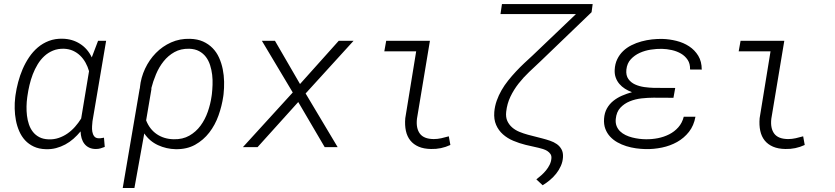

<svg xmlns="http://www.w3.org/2000/svg" viewBox="-20 -731 4148 954"><path d="M507.3 -528.3 439.5 -128.4Q438.5 -118.2 437.5 -104Q436.5 -89.8 438.7 -76.7Q440.9 -63.5 448 -54Q455.1 -44.4 470.2 -43.9Q477.1 -43.5 483.4 -44.7Q489.7 -45.9 496.6 -46.9L500.5 -1Q489.7 3.4 479.2 6.3Q468.8 9.3 456.5 9.3Q437 9.3 422.9 2.4Q408.7 -4.4 399.4 -16.4Q390.1 -28.3 385.5 -44.2Q380.9 -60.1 380.4 -78.1Q363.8 -58.1 345 -41.5Q326.2 -24.9 304.4 -13.2Q282.7 -1.5 258.5 4.9Q234.4 11.2 207.5 10.3Q173.3 9.3 147.9 -2.7Q122.6 -14.6 104.7 -33.9Q86.9 -53.2 75.7 -78.9Q64.5 -104.5 59.1 -132.8Q53.7 -161.1 53 -190.7Q52.2 -220.2 55.7 -248L57.1 -258.8Q61.5 -290 70.3 -323.2Q79.1 -356.4 92.5 -387.7Q106 -418.9 124.8 -446.8Q143.6 -474.6 168 -495.4Q192.4 -516.1 223.1 -527.8Q253.9 -539.6 291 -538.6Q339.4 -537.6 377.4 -513.4Q415.5 -489.3 436 -445.8L467.3 -528.3ZM115.2 -246.6Q112.3 -226.1 111.8 -202.6Q111.3 -179.2 114 -156.5Q116.7 -133.8 123.8 -112.8Q130.9 -91.8 143.6 -75.7Q156.2 -59.6 175.3 -49.6Q194.3 -39.6 221.2 -38.6Q248 -37.6 271.7 -45.7Q295.4 -53.7 315.7 -67.9Q335.9 -82 352.8 -101.1Q369.6 -120.1 383.3 -142.1L422.4 -377.4Q416 -399.9 405 -419.7Q394 -439.5 378.4 -454.6Q362.8 -469.7 342.8 -478.8Q322.8 -487.8 298.3 -488.8Q268.1 -489.7 243.7 -479.7Q219.2 -469.7 200.2 -452.1Q181.2 -434.6 167 -411.1Q152.8 -387.7 142.8 -361.6Q132.8 -335.4 126.5 -308.3Q120.1 -281.2 116.7 -256.8Z M1089.4 -252.4Q1082.5 -204.6 1065.7 -157.2Q1048.8 -109.9 1019.8 -72.3Q990.7 -34.7 949.5 -11.7Q908.2 11.2 853 10.3Q806.6 9.3 765.1 -9.8Q723.6 -28.8 696.8 -67.9L647.9 203.1H589.8L674.3 -292H675.3V-297.4Q680.2 -345.7 700.9 -389.9Q721.7 -434.1 754.4 -467.5Q787.1 -501 830.3 -520.3Q873.5 -539.6 924.3 -538.1Q961.4 -537.1 989 -524.7Q1016.6 -512.2 1036.4 -491.9Q1056.2 -471.7 1068.4 -444.6Q1080.6 -417.5 1086.7 -387.5Q1092.8 -357.4 1093.5 -325.4Q1094.2 -293.5 1090.8 -263.2ZM1032.7 -262.7Q1035.2 -284.7 1036.1 -309.6Q1037.1 -334.5 1034.2 -359.4Q1031.2 -384.3 1023.9 -407.2Q1016.6 -430.2 1003.2 -448Q989.7 -465.8 969.5 -476.8Q949.2 -487.8 920.4 -488.8Q878.4 -489.7 846.9 -472.2Q815.4 -454.6 792.7 -426Q770 -397.5 755.1 -361.8Q740.2 -326.2 731.4 -291H732.9L706.1 -132.8Q723.6 -88.4 759.3 -64.2Q794.9 -40 843.3 -39.1Q887.7 -38.1 920.7 -56.9Q953.6 -75.7 976.3 -106.4Q999 -137.2 1012.5 -175.8Q1025.9 -214.4 1031.2 -252.4Z M1470.7 -313.5 1663.1 -528.3H1736.8L1498.5 -266.6L1657.7 0H1593.3L1461.9 -224.1L1259.8 0H1187L1434.6 -271.5L1281.2 -528.3H1346.2Z M1898.9 -528.3H2116.2L2051.8 -141.1Q2046.4 -93.8 2066.2 -67.1Q2085.9 -40.5 2134.8 -40Q2154.3 -40 2172.9 -44.2Q2191.4 -48.3 2210 -53.7L2217.8 -10.7Q2171.9 10.7 2121.6 9.3Q2085.9 8.8 2060.3 -2.2Q2034.7 -13.2 2018.8 -33Q2002.9 -52.7 1996.8 -80.8Q1990.7 -108.9 1993.7 -143.6L2047.9 -476.1H1889.6Z M2924.8 -710.9 2919.4 -670.4 2666 -426.8Q2638.2 -400.9 2609.4 -373.5Q2580.6 -346.2 2556.6 -315.7Q2532.7 -285.2 2516.1 -250.5Q2499.5 -215.8 2495.1 -175.3Q2492.2 -148.9 2500.7 -130.1Q2509.3 -111.3 2524.7 -97.9Q2540 -84.5 2560.8 -75.9Q2581.5 -67.4 2603.5 -61.5L2675.3 -43Q2694.3 -38.1 2713.1 -31.7Q2731.9 -25.4 2746.6 -15.1Q2761.2 -4.9 2770 11Q2778.8 26.9 2777.3 50.3Q2775.9 72.8 2766.8 93.3Q2757.8 113.8 2743.7 131.6Q2729.5 149.4 2711.9 164.1Q2694.3 178.7 2676.3 189.5L2645 160.2Q2657.2 150.9 2669.9 139.6Q2682.6 128.4 2693.1 115.5Q2703.6 102.5 2710.9 87.9Q2718.3 73.2 2719.7 56.6Q2721.2 43.5 2715.1 34.4Q2709 25.4 2699.5 19.3Q2689.9 13.2 2678 9.5Q2666 5.9 2655.8 3.4L2591.8 -11.2Q2560.1 -19 2530.5 -31.5Q2501 -43.9 2479 -63.5Q2457 -83 2445.1 -110.4Q2433.1 -137.7 2436 -174.8Q2438.5 -203.6 2448 -230.5Q2457.5 -257.3 2471.9 -282.5Q2486.3 -307.6 2504.9 -330.8Q2523.4 -354 2543.7 -375.7Q2564 -397.5 2585 -417.2Q2606 -437 2626 -455.1L2841.8 -661.1H2466.8L2474.1 -710.9Z M3227.5 -245.6Q3199.7 -245.6 3168.2 -242.2Q3136.7 -238.8 3109.1 -227.5Q3081.5 -216.3 3062.3 -195.6Q3043 -174.8 3039.6 -140.1Q3037.6 -120.1 3043.7 -104.7Q3049.8 -89.4 3061.3 -78.4Q3072.8 -67.4 3088.4 -59.8Q3104 -52.2 3121.3 -47.9Q3138.7 -43.5 3156.2 -41.3Q3173.8 -39.1 3189.5 -39.1Q3218.8 -38.6 3248.8 -44.4Q3278.8 -50.3 3304.9 -63.5Q3331.1 -76.7 3350.3 -98.4Q3369.6 -120.1 3377.4 -150.9H3435.5Q3427.7 -106.9 3403.3 -75.9Q3378.9 -44.9 3344.5 -25.6Q3310.1 -6.3 3269 2.2Q3228 10.7 3187.5 9.8Q3164.6 9.3 3139.9 5.9Q3115.2 2.4 3091.8 -4.9Q3068.4 -12.2 3047.6 -23.9Q3026.9 -35.6 3011.5 -52.2Q2996.1 -68.8 2987.8 -90.8Q2979.5 -112.8 2981.4 -141.1Q2983.4 -170.4 2995.6 -192.1Q3007.8 -213.9 3027.1 -229.5Q3046.4 -245.1 3070.6 -255.6Q3094.7 -266.1 3120.1 -272.9Q3101.6 -279.8 3085.4 -290Q3069.3 -300.3 3057.6 -314Q3045.9 -327.6 3039.6 -345Q3033.2 -362.3 3034.2 -383.8Q3035.6 -413.6 3046.9 -436.8Q3058.1 -460 3076.2 -477.3Q3094.2 -494.6 3117.7 -506.3Q3141.1 -518.1 3167 -525.1Q3192.9 -532.2 3219.7 -535.2Q3246.6 -538.1 3271.5 -537.6Q3306.6 -536.6 3341.6 -527.8Q3376.5 -519 3404.3 -500.7Q3432.1 -482.4 3449.5 -453.9Q3466.8 -425.3 3466.8 -385.3L3408.7 -385.7Q3409.7 -414.1 3397 -433.3Q3384.3 -452.6 3363.8 -464.6Q3343.3 -476.6 3318.1 -482.2Q3293 -487.8 3269 -488.3Q3243.2 -488.8 3213.9 -484.4Q3184.6 -480 3158.7 -468.3Q3132.8 -456.5 3114.3 -436.5Q3095.7 -416.5 3092.3 -385.3Q3089.4 -356.4 3102.1 -338.6Q3114.7 -320.8 3135.7 -311.3Q3156.7 -301.8 3182.1 -298.3Q3207.5 -294.9 3229 -294.4L3335 -293.9L3326.2 -245.1Z M3659.7 -528.3H3877L3812.5 -141.1Q3807.1 -93.8 3826.9 -67.1Q3846.7 -40.5 3895.5 -40Q3915 -40 3933.6 -44.2Q3952.1 -48.3 3970.7 -53.7L3978.5 -10.7Q3932.6 10.7 3882.3 9.3Q3846.7 8.8 3821 -2.2Q3795.4 -13.2 3779.5 -33Q3763.7 -52.7 3757.6 -80.8Q3751.5 -108.9 3754.4 -143.6L3808.6 -476.1H3650.4Z"/></svg>

Font: Roboto Mono Light
Style: Italic
Weight: 300
Designer: Google
Version: Version 2.000985; 2015; ttfautohint (v1.3)